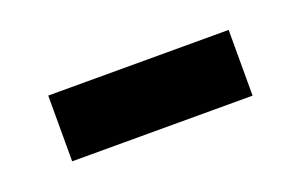

<svg xmlns="http://www.w3.org/2000/svg" viewBox="-31 -391 387 247"><g transform="rotate(-20 162.5 -268.0)"><path d="M39 -313H286V-223H39Z"/></g></svg>

Font: Noto Sans Syriac Eastern Medium
Style: Regular
Weight: 500
Designer: Patrick Giasson and the Monotype Design Team
Foundry: Monotype Imaging Inc.
Version: Version 3.001